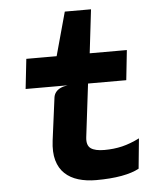

<svg xmlns="http://www.w3.org/2000/svg" viewBox="-53 -783 706 839"><g transform="rotate(-5 300.0 -364.0)"><path d="M334.5 8.5Q292.5 8.5 257.5 -2Q222.5 -12.5 198.5 -35Q174.5 -57.5 164.2 -93.5Q154 -129.5 160.5 -180.5L185 -368Q187 -380.5 194.5 -390.2Q202 -400 215 -406.2Q228 -412.5 246.5 -415L206.5 -524L208.5 -540.5L262.5 -737H377.5L350 -503L340.5 -449.5L308 -181.5Q304 -146.5 322.8 -133Q341.5 -119.5 382.5 -119.5Q424 -119.5 460.5 -128.2Q497 -137 537 -157L524 -25Q495 -9 447 -0.2Q399 8.5 334.5 8.5ZM62.5 -415 77 -546H518L504 -415Z"/></g></svg>

Font: Spline Sans Mono
Style: Italic
Weight: 400
Italic angle: -4°
Monospace: yes
Designer: Eben Sorkin, Mirko Velimirovic
Foundry: Sorkin Type
Version: Version 1.004